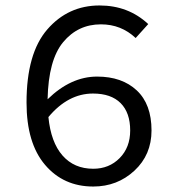

<svg xmlns="http://www.w3.org/2000/svg" viewBox="-20 -670 640 702"><path d="M321 12Q212 12 144.5 -67.5Q77 -147 77 -295Q77 -475 153 -562.5Q229 -650 344 -650Q449 -650 522 -582L476 -531Q423 -581 349 -581Q265 -581 211 -516Q157 -451 154 -307Q239 -390 335 -390Q426 -390 480 -339.5Q534 -289 534 -193Q534 -104 471.5 -46Q409 12 321 12ZM321 -53Q379 -53 417.5 -92Q456 -131 456 -193Q456 -258 421 -293Q386 -328 320 -328Q229 -328 157 -242Q166 -150 208.5 -101.5Q251 -53 321 -53Z"/></svg>

Font: TypoPRO Source Code Pro
Style: Regular
Weight: 400
Monospace: yes
Designer: Paul D. Hunt, Teo Tuominen
Foundry: Adobe Systems Incorporated
Version: Version 2.010;PS 1.0;hotconv 1.0.84;makeotf.lib2.5.63406